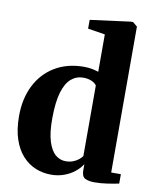

<svg xmlns="http://www.w3.org/2000/svg" viewBox="-91 -887 783 968"><g transform="rotate(10 301.0 -403.0)"><path d="M237 11Q194.5 11 156.8 -4.5Q119 -20 89.8 -52.2Q60.5 -84.5 43.8 -134.2Q27 -184 27 -252.5Q27 -341.5 61 -409.2Q95 -477 158.2 -515.2Q221.5 -553.5 307.5 -553.5Q329 -553.5 348.5 -549.8Q368 -546 381.5 -541V-732.5L293.5 -746.5V-791.5L498.5 -818.5H511L534 -799.5V-52.5H583.5V-4.5Q563 0 527.8 5.5Q492.5 11 459.5 11Q429 11 411.2 2Q393.5 -7 393.5 -39.5V-70.5Q380 -48.5 356.5 -29.8Q333 -11 302.2 0Q271.5 11 237 11ZM297.5 -68.5Q318 -68.5 334.5 -74.8Q351 -81 362.8 -90.5Q374.5 -100 381.5 -109.5V-471Q374 -483 355.2 -491Q336.5 -499 313.5 -499Q277.5 -499 250.8 -476Q224 -453 209.2 -403Q194.5 -353 194 -271.5Q193.5 -197.5 207.5 -152.8Q221.5 -108 245 -88.2Q268.5 -68.5 297.5 -68.5Z"/></g></svg>

Font: Merriweather 60pt ExtraBold
Style: Regular
Weight: 800
Version: Version 2.100